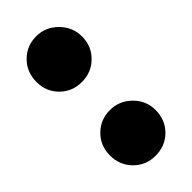

<svg xmlns="http://www.w3.org/2000/svg" viewBox="-40 -811 400 400"><g transform="rotate(45 160.0 -611.0)"><path d="M51.8 -543.9Q22.9 -543.9 3.4 -563.2Q-16.1 -582.5 -16.1 -610.8Q-16.1 -638.2 3.9 -658.2Q23.9 -678.2 51.8 -678.2Q80.1 -678.2 99.4 -658.7Q118.7 -639.2 118.7 -610.8Q118.7 -582.5 99.4 -563.2Q80.1 -543.9 51.8 -543.9ZM268.1 -543.9Q239.7 -543.9 220.5 -563.2Q201.2 -582.5 201.2 -610.8Q201.2 -638.2 220.9 -658.2Q240.7 -678.2 268.1 -678.2Q297.4 -678.2 316.7 -658.9Q335.9 -639.6 335.9 -610.8Q335.9 -582.5 316.4 -563.2Q296.9 -543.9 268.1 -543.9Z"/></g></svg>

Font: Elstob 14pt SemiBold
Style: Regular
Weight: 600
Designer: Peter S. Baker
Version: Version 1.015